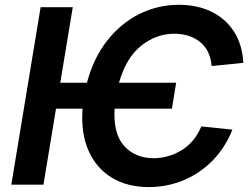

<svg xmlns="http://www.w3.org/2000/svg" viewBox="-20 -757 1029 787"><path d="M702.1 -418 684.6 -311.5H449.7Q443.8 -208.5 489 -158.7Q534.2 -108.9 609.9 -108.4Q671.4 -108.9 724.6 -141.4Q777.8 -173.8 805.2 -238.8L932.6 -225.6Q903.3 -151.9 851.6 -99.1Q799.8 -46.4 732.7 -18.3Q665.5 9.8 589.8 9.8Q502.4 9.8 439 -28.3Q375.5 -66.4 343.3 -138.4Q311 -210.4 318.4 -311.5H209.5L158.2 0H26.4L146.5 -727.5H278.3L227.1 -418H336.4Q362.8 -518.1 418.7 -589.6Q474.6 -661.1 550.5 -699.2Q626.5 -737.3 713.4 -737.3Q787.6 -737.3 845.7 -709.5Q903.8 -681.6 938.5 -628.4Q973.1 -575.2 977.5 -499.5L847.7 -486.3Q841.8 -551.8 799.6 -585.2Q757.3 -618.7 694.3 -618.7Q619.6 -618.7 558.1 -569.1Q496.6 -519.5 467.8 -418Z"/></svg>

Font: Inter Semi Bold
Style: Italic
Weight: 600
Italic angle: -9.39999°
Designer: Rasmus Andersson
Foundry: rsms
Version: Version 4.000;git-3c8e0fc